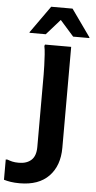

<svg xmlns="http://www.w3.org/2000/svg" viewBox="-149 -798 536 1075"><g transform="rotate(5 118.5 -260.0)"><path d="M4 240Q-25 240 -47 236.5Q-69 233 -85 228V114H-75Q-62 119 -47.5 122.5Q-33 126 -11 126Q34 126 59.5 102.5Q85 79 85 29V-377Q85 -397 84 -428Q83 -459 81 -489.5Q79 -520 75 -538L78 -546H225V21Q225 122 168 181Q111 240 4 240ZM-14 -604V-608L94 -760H214L322 -608V-604H231L154 -691L77 -604Z"/></g></svg>

Font: Kufam SemiBold
Style: Regular
Weight: 600
Designer: Wael Morcos, Artur Schmal
Foundry: Original Type
Version: Version 1.300; ttfautohint (v1.8.3)